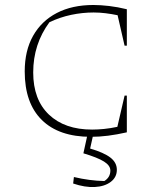

<svg xmlns="http://www.w3.org/2000/svg" viewBox="-20 -543 637 769"><path d="M344 5Q216 5 147.5 -62.5Q79 -130 79 -257Q79 -340 112.5 -399.5Q146 -459 207.5 -491Q269 -523 354 -523Q383 -523 417 -519Q451 -515 488 -506V-360H479L451 -482Q427 -487 403 -490Q379 -493 355 -493Q310 -493 265 -483.5Q220 -474 178 -454Q113 -366 113 -253Q113 -144 176 -84Q239 -24 349 -24Q371 -24 396.5 -26.5Q422 -29 450 -35L479 -160H488V-13Q448 -4 413 0.5Q378 5 344 5ZM332 -11H355L341 52Q396 68 422 88Q448 108 448 137Q448 167 423.5 185.5Q399 204 359.5 206Q320 208 273 192L276 166Q339 181 398 182Q422 167 422 140Q422 120 396.5 104Q371 88 314 71Z"/></svg>

Font: Piazzolla SC Thin
Style: Regular
Weight: 100
Designer: Juan Pablo del Peral
Foundry: Huerta Tipografica
Version: Version 1.330